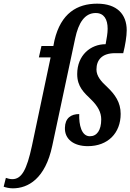

<svg xmlns="http://www.w3.org/2000/svg" viewBox="-145 -787 711 1047"><path d="M-75 240C8 240 102 188 140 8L265 -578C283 -663 317 -716 377 -716C422 -716 442 -682 442 -630C442 -605 437 -580 431 -546C349 -546 276 -486 276 -383C276 -314 313 -282 352 -244C389 -208 407 -174 407 -136C407 -76 383 -44 345 -44C299 -44 285 -107 287 -165C242 -165 210 -143 209 -90C207 -29 256 10 334 10C443 10 513 -61 513 -166C513 -229 482 -272 440 -312C406 -343 381 -372 381 -408C381 -460 411 -497 482 -497H527C538 -541 546 -589 546 -622C546 -709 493 -767 385 -767C276 -767 187 -715 152 -567L146 -536H81L67 -474H131L29 9C1 139 -27 190 -78 190C-91 190 -104 186 -113 183L-125 231C-115 235 -95 240 -75 240Z"/></svg>

Font: Noto Serif Condensed Semi
Style: Italic
Weight: 600
Width: 3
Italic angle: -12°
Designer: Monotype Design Team
Foundry: Monotype Imaging Inc.
Version: Version 1.901